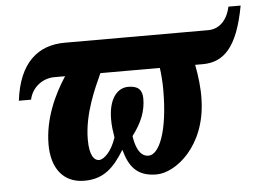

<svg xmlns="http://www.w3.org/2000/svg" viewBox="-47 -682 1021 753"><g transform="rotate(-5 463.0 -305.5)"><path d="M256 10C333 10 373 -31 414 -97H415C432 -36 459 10 540 10C616 10 737 -85 741 -267C743 -311 736 -365 728 -405H758C840 -405 896 -457 926 -621H878C868 -574 839 -536 791 -536H226C121 -536 45 -474 27 -325H75C85 -372 126 -405 174 -405H216C170 -335 128 -243 128 -143C128 -53 171 10 256 10ZM320 -66C302 -66 283 -85 283 -149C283 -251 330 -350 355 -405H589C592 -384 595 -351 595 -319C595 -151 556 -66 515 -66C478 -66 464 -112 459 -148C497 -198 514 -242 514 -291C514 -326 497 -342 459 -342C416 -342 381 -302 381 -220C381 -193 384 -175 388 -149C371 -96 340 -66 320 -66Z"/></g></svg>

Font: Noto Serif Condensed Extra
Style: Italic
Weight: 800
Width: 3
Italic angle: -12°
Designer: Monotype Design Team
Foundry: Monotype Imaging Inc.
Version: Version 1.901